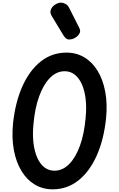

<svg xmlns="http://www.w3.org/2000/svg" viewBox="-20 -1408 888 1438"><path d="M374 10Q299.5 10 240 -26Q180.5 -62 140.5 -128Q100.5 -194 83.8 -284.2Q67 -374.5 77.5 -482.5Q94.5 -642.5 148 -762Q201.5 -881.5 285.5 -947.8Q369.5 -1014 478 -1014Q552.5 -1014 612 -978.2Q671.5 -942.5 711.5 -876.8Q751.5 -811 768.2 -721Q785 -631 774.5 -523Q758 -363 704.5 -243Q651 -123 567 -56.5Q483 10 374 10ZM231 -482.5Q223 -403.5 230.5 -338.8Q238 -274 259 -227Q280 -180 312.5 -154.8Q345 -129.5 387 -129.5Q449 -129.5 498 -179Q547 -228.5 579 -317.2Q611 -406 621 -523Q629 -601.5 621.5 -666Q614 -730.5 593 -777.2Q572 -824 539.5 -849.2Q507 -874.5 465 -874.5Q403.5 -874.5 354.5 -825Q305.5 -775.5 273.5 -687.2Q241.5 -599 231 -482.5ZM456.5 -1141 368.5 -1286.5Q351.5 -1314 361.2 -1337Q371 -1360 393.5 -1374Q416 -1388 436 -1388Q453.5 -1388 470.5 -1378.8Q487.5 -1369.5 498.5 -1348L573.5 -1199.5Q584 -1179 577.8 -1163Q571.5 -1147 558.8 -1136.5Q546 -1126 536 -1121.5Q521.5 -1113 498.5 -1112Q475.5 -1111 456.5 -1141Z"/></svg>

Font: Edu SA Hand Cursive
Style: Regular
Weight: 400
Designer: Tina and Corey Anderson, Eben Sorkin, Mirko Velimirovic
Foundry: Google for Education
Version: Version 2.000